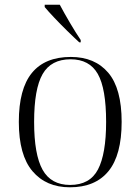

<svg xmlns="http://www.w3.org/2000/svg" viewBox="-20 -786 596 816"><path d="M277 10Q176 10 118 -58.5Q60 -127 60 -268Q60 -408 115.5 -476Q171 -544 281 -544Q383 -544 440 -477Q497 -410 497 -268Q497 -127 441 -58.5Q385 10 277 10ZM278 0Q362 0 396.5 -66Q431 -132 431 -268Q431 -410 395.5 -472Q360 -534 280 -534Q197 -534 161 -471Q125 -408 125 -268Q125 -129 161 -64.5Q197 0 278 0ZM317 -606Q294 -627 265 -655.5Q236 -684 210 -711.5Q184 -739 170 -756V-766H234Q252 -732 277 -689.5Q302 -647 323 -616V-606Z"/></svg>

Font: Noto Serif Display Light
Style: Regular
Weight: 300
Designer: Monotype Design Team
Foundry: Monotype Imaging Inc.
Version: Version 2.009